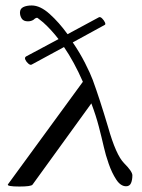

<svg xmlns="http://www.w3.org/2000/svg" viewBox="-20 -670 518 702"><path d="M51 12Q4 12 9 4L283 -371Q251 -444 214 -498L96 -434Q91 -431 83.5 -437.5Q76 -444 72.5 -452Q69 -460 76 -464L194 -527Q167 -562 138 -588Q129 -595 123 -600Q117 -605 116 -605Q110 -605 103 -598Q94 -592 82 -592Q66 -592 59.5 -602Q53 -612 53 -624Q53 -638 65 -644Q77 -650 96 -650Q127 -650 161.5 -619Q196 -588 227 -545L342 -607Q347 -609 353.5 -602.5Q360 -596 363.5 -588.5Q367 -581 363 -579L246 -515Q272 -477 291 -439.5Q310 -402 319 -378Q344 -310 375 -206Q404 -103 434 -73Q464 -43 464 -29Q464 -12 459 -0.5Q454 11 441 11Q421 11 405 -13.5Q389 -38 377.5 -71Q366 -104 360 -131Q352 -166 341.5 -206.5Q331 -247 314 -292L99 5Q94 12 51 12Z"/></svg>

Font: Junicode SmExp
Style: Regular
Weight: 400
Width: 6
Designer: Peter S. Baker
Version: Version 2.205; ttfautohint (v1.8.4)